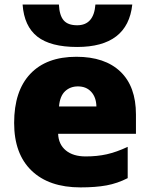

<svg xmlns="http://www.w3.org/2000/svg" viewBox="-20 -812 658 842"><path d="M333 9.8Q194.8 9.8 118.4 -63.7Q42 -137.2 42 -272.9Q42 -413.1 112.8 -488Q183.6 -563 314.9 -563Q439.9 -563 508.1 -497.8Q576.2 -432.6 576.2 -310.1V-225.1H234.9Q236.8 -178.7 268.8 -152.3Q300.8 -126 356 -126Q406.2 -126 448.5 -135.5Q490.7 -145 540 -168V-30.8Q495.1 -7.8 447.3 1Q399.4 9.8 333 9.8ZM321.8 -433.1Q288.1 -433.1 265.4 -411.9Q242.7 -390.6 238.8 -345.2H402.8Q401.9 -385.3 380.1 -409.2Q358.4 -433.1 321.8 -433.1ZM318.4 -606Q201.7 -606 143.8 -651.4Q85.9 -696.8 79.1 -792H238.3Q240.7 -744.1 259.3 -722.7Q277.8 -701.2 318.4 -701.2Q391.6 -701.2 398.4 -792H560.1Q540 -606 318.4 -606Z"/></svg>

Font: Black Ops One [rus by aLiNcE]
Style: Regular
Weight: 400
Designer: James Grieshaber
Foundry: James Grieshaber
Version: Version 1.002;May 25, 2024;FontCreator 13.0.0.2680 64-bit